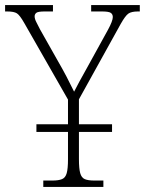

<svg xmlns="http://www.w3.org/2000/svg" viewBox="-29 -734 569 754"><path d="M141 0V-25H177Q201 -25 214.5 -30.5Q228 -36 233 -54Q238 -72 238 -108V-216H114V-246H238V-343L66 -644Q49 -674 37.5 -681.5Q26 -689 -1 -689H-9V-714H179V-689H147Q120 -689 113.5 -683.5Q107 -678 107 -670Q107 -660 113.5 -647.5Q120 -635 128 -619L198 -495Q216 -464 232 -433.5Q248 -403 262 -374Q270 -390 283 -414Q296 -438 314 -470L395 -617Q414 -652 414 -667Q414 -678 406 -683.5Q398 -689 371 -689H329V-714H520V-689H513Q487 -689 475 -680.5Q463 -672 445 -640L281 -344V-246H411V-216H281V-109Q281 -72 286 -54Q291 -36 304 -30.5Q317 -25 341 -25H377V0Z"/></svg>

Font: Noto Serif SemiCondensed ExtraLight
Style: Regular
Weight: 200
Width: 4
Designer: Monotype Design Team
Foundry: Monotype Imaging Inc.
Version: Version 2.014